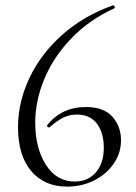

<svg xmlns="http://www.w3.org/2000/svg" viewBox="-20 -681 505 714"><path d="M430 -159Q430 -112 403 -72.5Q376 -33 330 -10Q284 13 230 13Q145 13 96 -45Q47 -103 47 -208Q47 -301 89.5 -391Q132 -481 212 -552Q292 -623 400 -661Q404 -662 406 -657Q408 -652 405 -650Q311 -607 244.5 -537.5Q178 -468 144.5 -386.5Q111 -305 111 -225Q111 -131 150.5 -68.5Q190 -6 258 -6Q307 -6 336.5 -40Q366 -74 366 -132Q366 -187 340.5 -221Q315 -255 265 -255Q239 -255 216 -244Q193 -233 165 -208Q164 -207 162 -207Q159 -207 156.5 -210Q154 -213 155 -215Q209 -283 299 -283Q366 -283 398 -247Q430 -211 430 -159Z"/></svg>

Font: Cormorant
Style: Regular
Weight: 400
Designer: Christian Thalmann (Catharsis Fonts)
Foundry: Catharsis Fonts
Version: Version 4.000